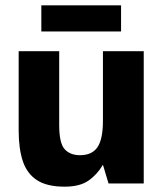

<svg xmlns="http://www.w3.org/2000/svg" viewBox="-20 -688 610 720"><path d="M222 12Q156 12 118.5 -12.5Q81 -37 65.5 -84Q50 -131 50 -198V-496H202V-219Q202 -151 222.5 -128.5Q243 -106 280 -106Q325 -106 345.5 -136Q366 -166 366 -235V-496H519V0H387L366 -70Q344 -33 311.5 -10.5Q279 12 222 12ZM135 -570V-668H434V-570Z"/></svg>

Font: Atkinson Hyperlegible
Style: Bold
Weight: 700
Designer: Elliott Scott, Megan Eiswerth, Linus Boman, Theodore Petrosky
Foundry: Braille Institute
Version: Version 1.006; ttfautohint (v1.8.3)